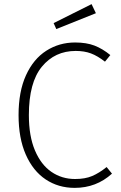

<svg xmlns="http://www.w3.org/2000/svg" viewBox="-20 -900 587 931"><path d="M515 -633 489 -601Q453 -629 421 -641Q389 -653 347 -653Q246 -653 183 -576.5Q120 -500 120 -342Q120 -240 149.5 -170.5Q179 -101 229.5 -66.5Q280 -32 344 -32Q393 -32 427 -46.5Q461 -61 497 -90L523 -58Q447 11 342 11Q263 11 201.5 -30Q140 -71 105 -150.5Q70 -230 70 -342Q70 -456 106 -535Q142 -614 204.5 -654Q267 -694 344 -694Q399 -694 438 -679Q477 -664 515 -633ZM445 -836 253 -759 240 -788 424 -880Z"/></svg>

Font: FiraGO ExtraLight
Style: Regular
Weight: 200
Designer: bBox Type
Foundry: bBox Type GmbH
Version: Version 1.001